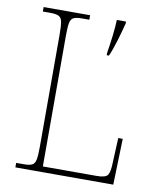

<svg xmlns="http://www.w3.org/2000/svg" viewBox="-81 -778 696 842"><g transform="rotate(10 267.0 -357.0)"><path d="M45 0V-20H79Q104 -20 116 -26Q128 -32 131.5 -51Q135 -70 135 -108V-606Q135 -645 131.5 -663.5Q128 -682 116 -688Q104 -694 79 -694H45V-714H252V-694H219Q194 -694 182 -688Q170 -682 166.5 -663.5Q163 -645 163 -606V-25H403Q442 -25 451.5 -39Q461 -53 462 -94L467 -205H487L481 0ZM354 -564Q360 -601 365 -641.5Q370 -682 371 -714H412V-706Q404 -674 391 -630Q378 -586 364 -554H354Z"/></g></svg>

Font: Noto Serif Ethiopic SemiCondensed Thin
Style: Regular
Weight: 100
Width: 4
Designer: Monotype Design Team
Foundry: Monotype Imaging Inc.
Version: Version 2.102; ttfautohint (v1.8.4.7-5d5b)